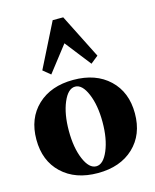

<svg xmlns="http://www.w3.org/2000/svg" viewBox="-114 -823 737 912"><g transform="rotate(-15 254.5 -367.5)"><path d="M160.2 -498 124 -527.8 233.4 -745.6H285.2L395 -527.8L357.9 -498L258.8 -625ZM430.2 -50.5Q364.3 11.7 253.9 11.7Q143.6 11.7 77.6 -50.5Q11.7 -112.8 11.7 -217.3Q11.7 -321.8 77.6 -384Q143.6 -446.3 253.9 -446.3Q364.3 -446.3 430.2 -384Q496.1 -321.8 496.1 -217.3Q496.1 -112.8 430.2 -50.5ZM254.4 -21.5Q289.1 -21.5 313 -78.1Q336.9 -134.8 336.9 -217.3Q336.9 -299.8 313 -356.4Q289.1 -413.1 254.4 -413.1Q219.2 -413.1 195.3 -356.7Q171.4 -300.3 171.4 -217.3Q171.4 -134.3 195.3 -77.9Q219.2 -21.5 254.4 -21.5Z"/></g></svg>

Font: Elstob Grade
Style: Regular
Weight: 400
Designer: Peter S. Baker
Version: Version 1.015